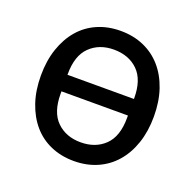

<svg xmlns="http://www.w3.org/2000/svg" viewBox="-101 -635 764 752"><g transform="rotate(20 280.5 -259.0)"><path d="M280 12Q227 12 183.5 -7Q140 -26 109.5 -61.5Q79 -97 62 -147Q45 -197 45 -259Q45 -321 62 -371Q79 -421 109.5 -456.5Q140 -492 183.5 -511Q227 -530 280 -530Q333 -530 376.5 -511Q420 -492 451 -456.5Q482 -421 499 -371Q516 -321 516 -259Q516 -197 499 -147Q482 -97 451 -61.5Q420 -26 376.5 -7Q333 12 280 12ZM280 -66Q342 -66 380.5 -103.5Q419 -141 419 -218V-228H142V-218Q142 -141 180.5 -103.5Q219 -66 280 -66ZM142 -297H419V-300Q419 -377 380.5 -414.5Q342 -452 280 -452Q219 -452 180.5 -414.5Q142 -377 142 -300Z"/></g></svg>

Font: IBM Plex Sans Text
Style: Regular
Weight: 450
Designer: Mike Abbink, Paul van der Laan, Pieter van Rosmalen
Foundry: Bold Monday
Version: Version 3.005